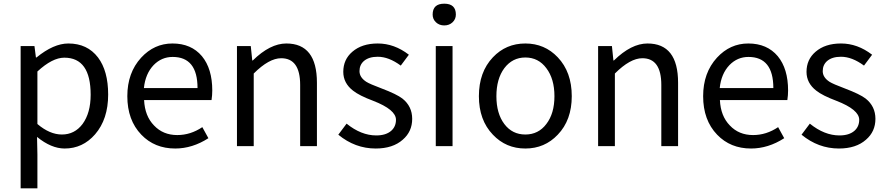

<svg xmlns="http://www.w3.org/2000/svg" viewBox="-20 -793 4807 1042"><path d="M92 -543H167L175 -481H178Q271 -557 351 -557Q454 -557 512 -481Q567 -408 567 -280Q567 -146 496 -64Q429 13 331 13Q258 13 181 -50L183 45V229H92ZM428 -120Q472 -180 472 -279Q472 -480 329 -480Q264 -480 183 -405V-120Q250 -63 316 -63Q385 -63 428 -120Z M747 -62Q671 -141 671 -271Q671 -398 746 -480Q817 -557 916 -557Q1018 -557 1076 -488Q1132 -420 1132 -302Q1132 -276 1128 -250H762Q766 -163 816 -112Q865 -60 942 -60Q1014 -60 1078 -103L1111 -43Q1024 13 931 13Q819 13 747 -62ZM1052 -315Q1052 -484 917 -484Q857 -484 814 -440Q769 -393 761 -315Z M1266 -543H1341L1349 -465H1352Q1446 -557 1534 -557Q1700 -557 1700 -344V0H1609V-332Q1609 -477 1506 -477Q1440 -477 1357 -394V0H1266Z M1816 -62 1861 -122Q1940 -58 2022 -58Q2074 -58 2103 -83Q2129 -106 2129 -143Q2129 -198 2005 -246Q1930 -274 1896 -301Q1843 -342 1843 -403Q1843 -470 1892 -512Q1944 -557 2030 -557Q2120 -557 2199 -496L2155 -437Q2090 -485 2030 -485Q1982 -485 1955 -462Q1931 -441 1931 -407Q1931 -373 1968 -349Q1987 -337 2051 -313Q2133 -282 2164 -258Q2217 -216 2217 -148Q2217 -79 2166 -35Q2112 13 2019 13Q1907 13 1816 -62Z M2345 -543H2436V0H2345ZM2346 -672Q2328 -689 2328 -714Q2328 -773 2391 -773Q2454 -773 2454 -714Q2454 -689 2436 -672Q2418 -655 2391 -655Q2364 -655 2346 -672Z M2655 -62Q2579 -141 2579 -271Q2579 -402 2655 -482Q2726 -557 2831 -557Q2936 -557 3007 -482Q3083 -402 3083 -271Q3083 -141 3007 -62Q2936 13 2831 13Q2726 13 2655 -62ZM2945 -120Q2989 -177 2989 -271Q2989 -365 2945 -423Q2902 -481 2831 -481Q2761 -481 2717 -423Q2674 -365 2674 -271Q2674 -177 2717 -120Q2760 -63 2831 -63Q2902 -63 2945 -120Z M3226 -543H3301L3309 -465H3312Q3406 -557 3494 -557Q3660 -557 3660 -344V0H3569V-332Q3569 -477 3466 -477Q3400 -477 3317 -394V0H3226Z M3872 -62Q3796 -141 3796 -271Q3796 -398 3871 -480Q3942 -557 4041 -557Q4143 -557 4201 -488Q4257 -420 4257 -302Q4257 -276 4253 -250H3887Q3891 -163 3941 -112Q3990 -60 4067 -60Q4139 -60 4203 -103L4236 -43Q4149 13 4056 13Q3944 13 3872 -62ZM4177 -315Q4177 -484 4042 -484Q3982 -484 3939 -440Q3894 -393 3886 -315Z M4330 -62 4375 -122Q4454 -58 4536 -58Q4588 -58 4617 -83Q4643 -106 4643 -143Q4643 -198 4519 -246Q4444 -274 4410 -301Q4357 -342 4357 -403Q4357 -470 4406 -512Q4458 -557 4544 -557Q4634 -557 4713 -496L4669 -437Q4604 -485 4544 -485Q4496 -485 4469 -462Q4445 -441 4445 -407Q4445 -373 4482 -349Q4501 -337 4565 -313Q4647 -282 4678 -258Q4731 -216 4731 -148Q4731 -79 4680 -35Q4626 13 4533 13Q4421 13 4330 -62Z"/></svg>

Font: Noto Sans Tobesmart edit
Style: Regular
Weight: 400
Designer: Ryoko NISHIZUKA  (kana & ideographs); Paul D. Hunt (Latin, Greek & Cyrillic); Wenlong ZHANG  (bopomofo); Sandoll Communi
Foundry: Adobe Systems Incorporated
Version: Version 1.005 Oct 7, 2021